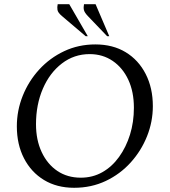

<svg xmlns="http://www.w3.org/2000/svg" viewBox="-20 -882 806 912"><path d="M332 10Q250 10 189 -27Q128 -64 94 -130Q60 -196 60 -282Q60 -357 88 -427Q116 -497 166.5 -552Q217 -607 285 -639Q353 -671 433 -671Q516 -671 577 -634Q638 -597 672 -530.5Q706 -464 706 -378Q706 -304 678.5 -235Q651 -166 601 -110.5Q551 -55 482.5 -22.5Q414 10 332 10ZM364 -38Q420 -38 466 -64Q512 -90 545.5 -136.5Q579 -183 597.5 -242.5Q616 -302 616 -370Q616 -446 589.5 -503Q563 -560 515.5 -592.5Q468 -625 406 -625Q332 -625 274 -580.5Q216 -536 183.5 -460.5Q151 -385 151 -292Q151 -217 178 -159.5Q205 -102 252.5 -70Q300 -38 364 -38ZM489 -710 397 -806Q381 -823 378.5 -835Q376 -847 379 -862H434L499 -710ZM387 -710 274 -806Q255 -822 253 -835Q251 -848 254 -862H309L397 -710Z"/></svg>

Font: Spectral SC
Style: Italic
Weight: 400
Italic angle: -10°
Designer: Jean-Baptiste Levee
Foundry: Production Type
Version: Version 2.001